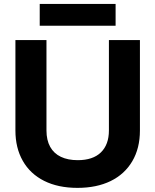

<svg xmlns="http://www.w3.org/2000/svg" viewBox="-20 -929 776 959"><path d="M57 -277.1V-729H212.1V-277.6Q212.1 -228.9 230.6 -195.6Q249 -162.4 284.1 -145.7Q319.1 -129 368.4 -129Q444.1 -129 484.1 -167.9Q524 -206.9 524 -277.6V-729H678.9V-277.1Q678.9 -188.3 640.6 -123.5Q602.4 -58.7 532.4 -24.6Q462.4 9.4 367 9.4Q270.3 9.4 200.5 -25.6Q130.7 -60.7 93.9 -125.5Q57 -190.3 57 -277.1ZM178.4 -909.3H557.4V-800.6H178.4Z"/></svg>

Font: Mona Sans VF XLt
Style: Regular
Weight: 200
Designer: Deni Anggara
Foundry: GitHub
Version: Version 2.000;Glyphs 3.2.3 (3260)